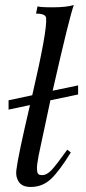

<svg xmlns="http://www.w3.org/2000/svg" viewBox="-20 -730 342 762"><path d="M290 -355 180 -332Q171 -289 158.5 -231Q146 -173 140 -144.5Q134 -116 133 -111Q129 -89 127.5 -77Q126 -65 127 -54Q128 -43 132.5 -39Q137 -35 147 -35Q166 -35 185 -55.5Q204 -76 247 -136L261 -125Q217 -53 183 -20.5Q149 12 102 12Q68 12 54.5 -8.5Q41 -29 45 -56Q52 -113 99 -313L14 -295V-332L108 -352Q168 -610 163 -658Q162 -676 123 -676L129 -705Q136 -701 189.5 -701Q243 -701 273 -710Q257 -669 189 -370L290 -391Z"/></svg>

Font: GFS Artemisia
Style: Italic
Weight: 400
Italic angle: -12°
Designer: Takis Katsoulidis and George D. Matthiopoulos
Foundry: George Matthiopoulos and Takis Katsoulidis
Version: Version 1.0